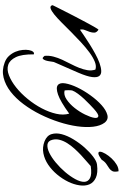

<svg xmlns="http://www.w3.org/2000/svg" viewBox="233 -814 869 1376"><g transform="rotate(90 668.0 -126.5)"><path d="M380.9 -10.7Q377.9 -43 386.2 -74.7Q394.5 -106.4 408.7 -137.2Q422.9 -168 439 -198.7Q455.1 -229.5 466.8 -259.3Q478.5 -289.1 483.4 -317.9Q488.3 -346.7 479.5 -375Q455.1 -383.8 423.3 -371.1Q391.6 -358.4 356.4 -332.5Q321.3 -306.6 283.7 -272Q246.1 -237.3 210.4 -201.7Q174.8 -166 142.6 -133.8Q110.4 -101.6 84.5 -80.6Q58.6 -59.6 41 -54.2Q23.4 -48.8 17.6 -66.4Q16.6 -67.4 28.8 -91.3Q41 -115.2 59.1 -151.4Q77.1 -187.5 99.1 -229.5Q121.1 -271.5 140.6 -308.1Q160.2 -344.7 174.8 -370.1Q189.5 -395.5 193.4 -397.5Q213.9 -383.8 214.4 -367.7Q214.8 -351.6 209 -334.5Q203.1 -317.4 195.8 -299.8Q188.5 -282.2 193.4 -264.6Q209 -275.4 236.8 -294.4Q264.6 -313.5 297.4 -334Q330.1 -354.5 365.7 -374Q401.4 -393.6 432.6 -404.8Q463.9 -416 488.8 -417Q513.7 -418 525.4 -402.3Q537.1 -386.7 532.7 -351.1Q528.3 -315.4 502 -253.9Q499 -247.1 487.8 -221.2Q476.6 -195.3 463.4 -165.5Q450.2 -135.7 439 -109.9Q427.7 -84 424.8 -77.1Q423.8 -73.2 422.4 -63Q420.9 -52.7 418.9 -40.5Q417 -28.3 413.1 -17.1Q409.2 -5.9 403.3 0Q397.5 5.9 389.6 -1.5Q381.8 -8.8 380.9 -10.7Z M429.7 275.4Q399.4 264.6 380.4 243.2Q361.3 221.7 351.1 196.8Q340.8 171.9 338.4 146.5Q335.9 121.1 339.4 101.6Q342.8 82 351.1 71.8Q359.4 61.5 370.1 66.4Q369.1 151.4 390.1 194.8Q411.1 238.3 444.8 249.5Q478.5 260.7 521 244.1Q563.5 227.5 606.9 192.9Q650.4 158.2 689.9 109.9Q729.5 61.5 756.8 9.3Q784.2 -43 795.9 -94.2Q807.6 -145.5 794.9 -187.5Q707 -124 658.2 -107.4Q609.4 -90.8 590.3 -106Q571.3 -121.1 578.1 -160.2Q585 -199.2 607.4 -246.1Q629.9 -293 664.1 -340.3Q698.2 -387.7 734.4 -419.9Q770.5 -452.1 804.2 -460.9Q837.9 -469.7 860.4 -440.4Q882.8 -410.2 888.7 -358.9Q894.5 -307.6 885.7 -245.1Q877 -182.6 855 -114.3Q833 -45.9 800.8 19Q768.6 84 727.1 139.6Q685.5 195.3 637.7 232.4Q589.8 269.5 537.1 282.7Q484.4 295.9 429.7 275.4ZM628.9 -209Q627.9 -206.1 627.4 -198.2Q627 -190.4 627 -181.6Q627 -172.9 627.4 -165Q627.9 -157.2 628.9 -154.3Q660.2 -146.5 693.4 -168.9Q726.6 -191.4 754.4 -226.6Q782.2 -261.7 801.3 -300.8Q820.3 -339.8 824.7 -366.2Q829.1 -392.6 814.5 -396Q799.8 -399.4 760.7 -364.3Q749 -353.5 729.5 -335Q710 -316.4 689.9 -294.9Q669.9 -273.4 652.8 -250.5Q635.7 -227.5 628.9 -209Z M993.2 -10.7Q952.1 -27.3 941.9 -60.5Q931.6 -93.8 942.4 -134.3Q953.1 -174.8 979.5 -218.3Q1005.9 -261.7 1038.1 -297.9Q1070.3 -334 1103 -358.9Q1135.7 -383.8 1159.2 -386.7Q1219.7 -394.5 1254.4 -378.4Q1289.1 -362.3 1301.8 -332Q1314.5 -301.8 1308.6 -261.2Q1302.7 -220.7 1282.7 -179.7Q1262.7 -138.7 1231 -100.6Q1199.2 -62.5 1160.6 -36.6Q1122.1 -10.7 1079.1 -2.4Q1036.1 5.9 993.2 -10.7ZM982.4 -66.4Q990.2 -35.2 1015.6 -31.7Q1041 -28.3 1074.7 -44.4Q1108.4 -60.5 1145.5 -91.3Q1182.6 -122.1 1213.4 -158.2Q1244.1 -194.3 1264.2 -231Q1284.2 -267.6 1283.7 -294.9Q1283.2 -322.3 1257.3 -336.4Q1231.4 -350.6 1170.9 -341.8Q1157.2 -329.1 1135.7 -311Q1114.3 -293 1091.3 -271.5Q1068.4 -250 1045.9 -225.1Q1023.4 -200.2 1006.8 -173.8Q990.2 -147.5 982.9 -120.1Q975.6 -92.8 982.4 -66.4ZM1125 -419.9Q1092.8 -396.5 1079.6 -396.5Q1066.4 -396.5 1067.9 -410.6Q1069.3 -424.8 1082.5 -447.3Q1095.7 -469.7 1115.7 -491.2Q1135.7 -512.7 1160.2 -527.3Q1184.6 -542 1208 -541Q1213.9 -511.7 1207.5 -498Q1201.2 -484.4 1188 -475.1Q1174.8 -465.8 1157.2 -454.6Q1139.6 -443.4 1125 -419.9Z"/></g></svg>

Font: Nothing You Could Do
Style: Regular
Weight: 400
Version: Version 1.005